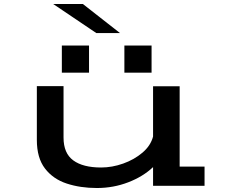

<svg xmlns="http://www.w3.org/2000/svg" viewBox="-20 -933 1140 964"><path d="M466.5 11Q383 11 314.8 -11.5Q246.5 -34 205.8 -87Q165 -140 165 -230.5V-500.5H299V-242.5Q299 -163.5 347.8 -127.8Q396.5 -92 487.5 -92Q543 -92 598.5 -111.8Q654 -131.5 695.2 -166.5Q736.5 -201.5 748.5 -247.5V-500H882V-96.5H1007V0H748.5V-94Q698.5 -46.5 624 -17.8Q549.5 11 466.5 11ZM290.5 -704.5H427V-568H290.5ZM604.5 -704.5H741V-568H604.5ZM463.5 -767 247 -913H396L582.5 -767Z"/></svg>

Font: Trispace Expanded Medium
Style: Regular
Weight: 500
Width: 7
Designer: Tyler Finck
Foundry: Etcetera Type Company
Version: Version 1.210; ttfautohint (v1.8.3)